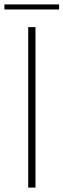

<svg xmlns="http://www.w3.org/2000/svg" viewBox="-46 -851 288 871"><path d="M82 -728H115V0H82ZM-26 -808V-831H222V-808Z"/></svg>

Font: Murecho ExtraLight
Style: Regular
Weight: 200
Designer: Neil Summerour
Foundry: Positype
Version: Version 1.010; ttfautohint (v1.8.3)